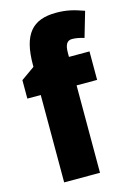

<svg xmlns="http://www.w3.org/2000/svg" viewBox="-117 -825 608 885"><g transform="rotate(-15 187.0 -382.5)"><path d="M345 -417V-553H247V-572C247 -612 258 -629 282 -629C302 -629 321 -624 339 -619L374 -739C324 -757 290 -765 242 -765C128 -765 77 -706 77 -560V-551L12 -505V-417H76V0H247V-417Z"/></g></svg>

Font: Noto Sans Thai Looped Condensed Black
Style: Regular
Weight: 900
Width: 3
Designer: Sasikarn Vongin, Ben Mitchell
Foundry: The Fontpad Ltd
Version: Version 1.001